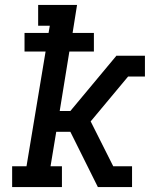

<svg xmlns="http://www.w3.org/2000/svg" viewBox="-20 -755 640 775"><path d="M29 0V-84H87L164 -547H79V-622H176L181 -651H134V-735H291L273 -622H359V-547H260L221 -307H264L449 -529V-530H565V-446H497L346 -265L437 -84H513V0H375L264 -223H207L184 -84H230V0Z"/></svg>

Font: Iosevka Slab Medium Extended
Style: Italic
Weight: 500
Width: 7
Italic angle: -9°
Monospace: yes
Designer: Belleve Invis
Foundry: Belleve Invis
Version: Version 11.1.0; ttfautohint (v1.8.3)